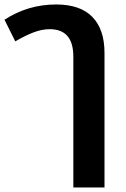

<svg xmlns="http://www.w3.org/2000/svg" viewBox="-20 -580 560 854"><path d="M444.8 253.9H306.2V-328.1Q306.2 -450.2 201.2 -450.2Q167 -450.2 130.1 -436.3Q93.3 -422.4 47.9 -396L0 -492.2Q104 -560.1 230 -560.1Q336.4 -560.1 390.6 -504.9Q444.8 -449.7 444.8 -344.2Z"/></svg>

Font: Droid Sans Thai
Style: Bold
Weight: 700
Designer: Steve Matteson
Foundry: Ascender Corporation
Version: Version 1.00